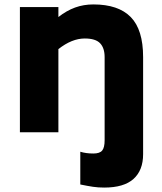

<svg xmlns="http://www.w3.org/2000/svg" viewBox="-20 -598 732 868"><path d="M627 -340V99Q627 172 583.5 211Q540 250 451 250Q424 250 400.5 246.5Q377 243 343 236V88Q369 96 402 96Q431 96 442 82.5Q453 69 453 36V-340Q453 -381 432.5 -402.5Q412 -424 363 -424Q305 -424 244 -376V0H70V-566H244V-521Q281 -550 319.5 -564Q358 -578 402 -578Q515 -578 571 -521Q627 -464 627 -340Z"/></svg>

Font: Biryani Heavy
Style: Regular
Weight: 900
Designer: Dan Reynolds and Mathieu Réguer
Foundry: Dan Reynolds and Mathieu Réguer
Version: Version 1.003; ttfautohint (v1.1) -l 5 -r 5 -G 72 -x 0 -D la